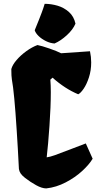

<svg xmlns="http://www.w3.org/2000/svg" viewBox="-20 -997 534 1026"><path d="M251.5 -503.9Q251.5 -428.2 244.4 -325.2Q237.3 -222.2 229.5 -156.2Q248 -158.7 273.9 -168Q299.8 -177.2 360.4 -200.7Q412.1 -220.7 438.5 -230.5L475.1 -148.9Q457 -118.2 419.4 -83.5Q381.8 -48.8 331.3 -22.5Q280.8 3.9 227.1 9.8Q204.1 9.8 173.1 -7.3Q142.1 -24.4 113.8 -46.4Q97.7 -59.1 90.3 -70.1Q83 -81.1 81.1 -93.8Q75.2 -211.4 69.3 -299.3Q56.2 -505.4 43.5 -571.8Q40.5 -588.4 40.5 -627.9Q46.4 -650.4 68.6 -676.3Q90.8 -702.1 121.1 -723.9Q151.4 -745.6 180.2 -756.3Q203.1 -752 243.9 -737.8Q284.7 -723.6 306.6 -712.4L460.9 -723.1Q467.3 -692.9 467.3 -663.6Q467.3 -620.6 455.3 -583.7Q443.4 -546.9 427 -522.9Q410.6 -499 397.9 -493.2Q327.6 -522.5 260.7 -582L249 -571.3Q251.5 -541 251.5 -503.9ZM271.5 -764.6Q304.2 -778.8 336.9 -808.6Q369.6 -838.4 383.3 -870.6Q375 -909.2 348.4 -932.9Q321.8 -956.5 287.4 -966.6Q252.9 -976.6 218.8 -976.6Q211.4 -952.1 203.1 -930.2Q194.8 -908.2 188.7 -892.8Q182.6 -877.4 179.7 -870.6L165.5 -835.4Q169.9 -820.3 186.3 -804.4Q202.6 -788.6 225.6 -777.3Q248.5 -766.1 271.5 -764.6Z"/></svg>

Font: Fruktur
Style: Regular
Weight: 400
Designer: Viktoriya Grabowska
Foundry: Viktoriya Grabowska
Version: Version 1.004; ttfautohint (v1.4.1)